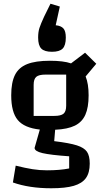

<svg xmlns="http://www.w3.org/2000/svg" viewBox="-20 -840 556 1027"><path d="M460 35Q460 84 439.5 112.5Q419 141 374.5 154Q330 167 254 167Q136 167 49 136L64 46Q116 59 154 65Q192 71 231 71Q300 71 350 61V-4Q250 -11 207.5 -21Q165 -31 165 -49L193 -147Q110 -156 75 -198Q40 -240 40 -330Q40 -399 60 -439Q80 -479 125 -497Q170 -515 247 -515Q319 -515 360 -501L435 -558L495 -499L438 -431Q454 -392 454 -330Q454 -265 436.5 -226Q419 -187 380.5 -168Q342 -149 275 -146L270 -85Q352 -75 391 -62.5Q430 -50 445 -28.5Q460 -7 460 35ZM160 -220H270Q306 -220 320 -232Q334 -244 334 -275V-441H224Q188 -441 174 -429Q160 -417 160 -386ZM300 -805 278 -705Q307 -702 319.5 -687.5Q332 -673 332 -639Q332 -597 315 -580Q298 -563 258 -563Q218 -563 201 -580Q184 -597 184 -639Q184 -669 191 -690.5Q198 -712 216 -751L250 -820Z"/></svg>

Font: Changa Medium
Style: Regular
Weight: 500
Designer: Eduardo Rodriguez Tunni
Foundry: Eduardo Rodriguez Tunni
Version: Version 2.002; ttfautohint (v1.5) -l 8 -r 50 -G 150 -x 14 -H